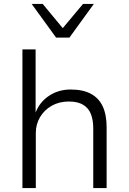

<svg xmlns="http://www.w3.org/2000/svg" viewBox="-20 -956 655 976"><path d="M94 0V-705H161V-384Q182 -438 230 -469.5Q278 -501 339 -501Q401 -501 441.5 -479.5Q482 -458 502 -415.5Q522 -373 522 -309V0H454V-304Q454 -346 442 -376.5Q430 -407 402.5 -423.5Q375 -440 330 -440Q281 -440 243 -418.5Q205 -397 183.5 -360.5Q162 -324 162 -280V0ZM265 -765 141 -936H197L299 -813L402 -936H457L333 -765Z"/></svg>

Font: Nunito Sans 8pt Light
Style: Regular
Weight: 300
Version: Version 3.101;gftools[0.9.27]